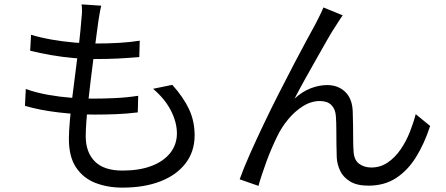

<svg xmlns="http://www.w3.org/2000/svg" viewBox="-20 -812 2040 878"><path d="M443 -786Q438 -766 435.5 -749.5Q433 -733 430 -716Q426 -688 420.5 -646Q415 -604 408.5 -554Q402 -504 395.5 -451Q389 -398 383.5 -348Q378 -298 375 -257Q372 -216 372 -189Q372 -116 413.5 -74Q455 -32 540 -32Q617 -32 672.5 -53Q728 -74 758.5 -112.5Q789 -151 789 -202Q789 -252 762 -305.5Q735 -359 680 -406L768 -424Q819 -367 844.5 -312.5Q870 -258 870 -193Q870 -119 828.5 -65Q787 -11 713 17.5Q639 46 540 46Q472 46 416.5 24.5Q361 3 328 -46Q295 -95 295 -177Q295 -209 299.5 -261Q304 -313 311.5 -374.5Q319 -436 327.5 -500.5Q336 -565 342.5 -622Q349 -679 352 -721Q355 -747 355 -762.5Q355 -778 353 -792ZM122 -653Q165 -640 216 -631Q267 -622 319 -617.5Q371 -613 415 -613Q473 -613 524.5 -616Q576 -619 619 -626L617 -551Q569 -547 522 -544.5Q475 -542 414 -542Q370 -542 318 -546.5Q266 -551 214 -560Q162 -569 118 -580ZM98 -405Q146 -388 199.5 -378.5Q253 -369 305 -365Q357 -361 404 -361Q455 -361 507.5 -363.5Q560 -366 612 -374L610 -298Q561 -292 513 -290Q465 -288 414 -288Q333 -288 247.5 -298Q162 -308 94 -328Z M1547 -742Q1541 -734 1532.5 -720.5Q1524 -707 1515 -693Q1498 -668 1474.5 -626.5Q1451 -585 1424 -537.5Q1397 -490 1371.5 -444Q1346 -398 1327 -361Q1363 -394 1401.5 -408.5Q1440 -423 1476 -423Q1526 -423 1558.5 -392Q1591 -361 1593 -302Q1594 -272 1594.5 -238.5Q1595 -205 1595 -173.5Q1595 -142 1597 -117Q1600 -79 1623 -62.5Q1646 -46 1678 -46Q1719 -46 1752.5 -68.5Q1786 -91 1811.5 -128Q1837 -165 1854 -208Q1871 -251 1881 -290L1947 -236Q1921 -156 1883 -94.5Q1845 -33 1791.5 2Q1738 37 1665 37Q1612 37 1580.5 17.5Q1549 -2 1535.5 -31Q1522 -60 1520 -90Q1519 -119 1518.5 -153Q1518 -187 1518 -220Q1518 -253 1516 -280Q1514 -313 1495.5 -331.5Q1477 -350 1443 -350Q1403 -350 1365.5 -326.5Q1328 -303 1297.5 -266Q1267 -229 1248 -189Q1237 -167 1223.5 -136Q1210 -105 1198 -72Q1186 -39 1176.5 -10Q1167 19 1162 38L1076 8Q1094 -43 1123 -108Q1152 -173 1186 -244.5Q1220 -316 1256 -386.5Q1292 -457 1324.5 -519.5Q1357 -582 1383 -629.5Q1409 -677 1422 -701Q1431 -719 1440.5 -737.5Q1450 -756 1459 -778Z"/></svg>

Font: Noto Sans HK
Style: Regular
Weight: 400
Designer: Ryoko NISHIZUKA 西塚涼子 (kana, bopomofo & ideographs); Paul D. Hunt (Latin, Greek & Cyrillic); Sandoll Communications 산돌커뮤니
Foundry: Adobe
Version: Version 2.004-H2;hotconv 1.0.118;makeotfexe 2.5.65603